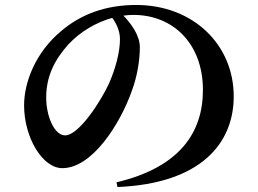

<svg xmlns="http://www.w3.org/2000/svg" viewBox="-20 -735 1040 773"><path d="M477 -672C490 -674 504 -675 517 -675C679 -675 797 -557 797 -373C797 -200 702 -61 449 -1L453 18C789 4 921 -158 921 -347C921 -555 758 -715 528 -715C406 -715 305 -678 224 -608C123 -523 77 -404 77 -311C77 -181 151 -58 231 -58C353 -58 465 -240 510 -367C533 -428 543 -494 543 -545C543 -593 507 -641 477 -672ZM432 -663C449 -640 463 -610 463 -577C463 -524 444 -455 418 -397C386 -328 298 -190 242 -190C200 -190 166 -264 166 -343C166 -425 198 -493 256 -557C304 -608 367 -645 432 -663Z"/></svg>

Font: Noto Serif KR
Style: Bold
Weight: 700
Designer: Ryoko NISHIZUKA 西塚涼子 (kana & ideographs); Frank Grießhammer (Latin, Greek & Cyrillic); Wenlong ZHANG 张文龙 (bopomofo); San
Foundry: Adobe
Version: Version 2.001;hotconv 1.1.0;makeotfexe 2.6.0